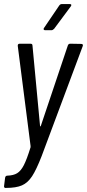

<svg xmlns="http://www.w3.org/2000/svg" viewBox="-26 -720 426 940"><path d="M-6 190 -1 150Q1 140 10 140Q40 139 58 128Q76 117 90.5 89Q105 61 123 3Q124 2 123.5 0Q123 -2 124 -3L61 -495V-497Q61 -506 71 -506H123Q133 -506 133 -497L170 -104Q170 -101 171.5 -101Q173 -101 174 -104L306 -497Q309 -506 318 -506L372 -505Q377 -505 379 -502Q381 -499 379 -494L178 44Q152 111 131 143Q110 175 81.5 187.5Q53 200 4 200H-1Q-3 200 -5 197Q-7 194 -6 190ZM190 -584 264 -693Q269 -700 276 -700H316Q322 -700 323 -696.5Q324 -693 320 -688L239 -579Q232 -572 226 -572H195Q190 -572 188 -575.5Q186 -579 190 -584Z"/></svg>

Font: Barlow Condensed
Style: Italic
Weight: 400
Width: 3
Italic angle: -7°
Designer: Jeremy Tribby
Foundry: Tribby Type
Version: Version 1.408